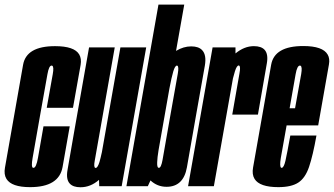

<svg xmlns="http://www.w3.org/2000/svg" viewBox="-46 -805 1444 830"><path d="M84 4Q4 4 -18 -31.5Q-30 -51 -24.5 -80.5Q-9.5 -165.5 14 -299Q39.5 -444.5 53.8 -525Q68 -605.5 192 -605.5Q275.5 -605.5 296.5 -569.5Q307 -551.5 302.5 -524.5Q288 -443 269.5 -339H156Q175.5 -446 182 -484Q188 -517 179.5 -521Q178.5 -521.5 177 -521.5Q165.5 -521.5 159 -483.8Q152.5 -446 126 -299Q103 -166 95 -122.5Q88 -83.5 96.5 -79.5Q97.5 -79.5 99 -79.5Q110.5 -79.5 118.2 -122.8Q126 -166 142 -259H255.5Q240 -170 224.5 -83Q209 4 84 4Z M383 0 382 -27.5Q345.5 4.5 302 4.5Q270 4.5 255.5 -11.5Q238.5 -30 246 -71Q259 -147 276 -243.5L339 -600H450L387 -243Q369 -141 363.5 -110Q358.5 -83 365.5 -79.5Q366.5 -79 367.5 -79Q376 -79 384 -104.5Q389 -122 394.5 -147.5L474.5 -600H586L480 0Z M500.5 0 639 -785H750.5L715 -585Q747.5 -604.5 780.5 -604.5Q813 -604.5 828 -588Q847.5 -567.5 839.5 -521Q824.5 -437 800.5 -301Q777 -165.5 762 -81.5Q747 2.5 674 2.5Q634 2.5 604.5 -25L593 0ZM686.5 -423 639.5 -156.5Q634 -123 633.5 -104Q632.5 -82 639 -79.5Q640 -79.5 641 -79.5Q650.5 -79.5 656.8 -114.5Q663 -149.5 689.5 -301Q716 -450.5 722.5 -486Q728 -518 720.5 -521Q720 -521.5 719 -521.5Q710.5 -521.5 703 -496Q695.5 -470.5 686.5 -423Z M958 -309.5Q983 -451 989 -486.5Q995 -518.5 987.5 -521.5Q987 -522 986 -522Q977.5 -522 969.5 -496.5Q964.5 -480.5 961 -466L878.5 0H767L873 -600H972V-574Q1010 -605.5 1051.5 -605.5Q1083.5 -605.5 1098 -589.5Q1114.5 -571 1107.5 -531Q1095 -456.5 1069 -309.5Z M1157.5 4Q1076.5 4 1054.5 -31.5Q1042.5 -51 1048 -81Q1063 -166.5 1086.5 -299Q1112 -444.5 1126.2 -525.2Q1140.5 -606 1265 -606Q1349.5 -606 1370.5 -569Q1380.5 -552 1376 -526.5Q1362 -447 1336.5 -302.5Q1333 -281.5 1329.5 -263H1193Q1174.5 -159 1168 -122.5Q1161.5 -83.5 1170 -79.5Q1170.5 -79.5 1171.5 -79.5Q1181 -79.5 1188 -110.2Q1195 -141 1209 -219H1322Q1306.5 -132 1290 -83.5Q1273.5 -35 1243.2 -15.5Q1213 4 1157.5 4ZM1206 -337H1229.5Q1249.5 -449 1256 -484.5Q1261.5 -517 1253 -521Q1252 -521.5 1250.5 -521.5Q1238.5 -521.5 1232 -484.5Q1226.5 -451.5 1206 -337Z"/></svg>

Font: Anybody UltraCondensed SemiBold
Style: Italic
Weight: 600
Width: 1
Italic angle: -10°
Designer: Tyler Finck
Foundry: Etcetera Type Company
Version: Version 1.010; ttfautohint (v1.8.3) -l 8 -r 50 -G 200 -x 14 